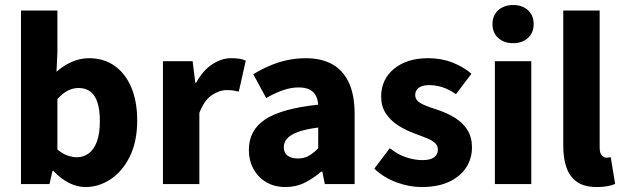

<svg xmlns="http://www.w3.org/2000/svg" viewBox="-20 -743 2515 775"><path d="M325.1 12Q291.9 12 258.8 -4.5Q225.6 -21 195.6 -52.9H191.9L179.7 0H64.7V-700.6H211.7V-529.4L208 -453.2Q236.2 -478.6 270.2 -493.4Q304.2 -508.1 339.3 -508.1Q399.4 -508.1 443.1 -476.9Q486.8 -445.7 510.3 -389.4Q533.8 -333.2 533.8 -256.7Q533.8 -171.6 503.9 -111.2Q474 -50.8 426.4 -19.4Q378.8 12 325.1 12ZM290.8 -108.3Q316.5 -108.3 337.5 -123.4Q358.6 -138.4 370.9 -170.7Q383.1 -202.9 383.1 -254.2Q383.1 -298.8 373.7 -328.4Q364.3 -358 345.3 -372.9Q326.3 -387.8 296.9 -387.8Q274.8 -387.8 254.2 -377.5Q233.6 -367.1 211.7 -343.4V-139.7Q231.4 -122.6 252.1 -115.5Q272.7 -108.3 290.8 -108.3Z M637.7 0V-496.1H757.6L768.2 -409.4H771.9Q799.2 -459.2 837 -483.7Q874.7 -508.1 912.8 -508.1Q933.9 -508.1 947.8 -505.7Q961.6 -503.3 972 -498.1L943.9 -373.3Q931.6 -376.3 921 -377.8Q910.4 -379.3 894 -379.3Q865.9 -379.3 835.3 -359Q804.6 -338.7 784.7 -287.5V0Z M1132.8 12Q1087.5 12 1054.2 -8Q1021 -27.9 1002.7 -61.8Q984.5 -95.7 984.5 -137.6Q984.5 -217.8 1050.9 -261.4Q1117.4 -305 1264.4 -320.5Q1262.9 -341.6 1254.7 -357.2Q1246.4 -372.9 1229.5 -381.5Q1212.5 -390.1 1185.6 -390.1Q1154.7 -390.1 1122.7 -379Q1090.7 -368 1054.4 -347.4L1002.3 -443.4Q1033.8 -462.6 1068 -477.4Q1102.2 -492.2 1138.8 -500.1Q1175.4 -508 1214.4 -508Q1277.6 -508 1321.5 -483.5Q1365.3 -459 1388.3 -409.3Q1411.4 -359.6 1411.4 -283.3V0H1291.2L1280.9 -50.6H1276.9Q1245.2 -23.2 1210.1 -5.6Q1175.1 12 1132.8 12ZM1182.2 -103.3Q1207.2 -103.3 1226.2 -114.1Q1245.3 -124.9 1264.4 -144.3V-228.2Q1212 -221.3 1181.7 -210Q1151.4 -198.6 1138.5 -183.2Q1125.6 -167.8 1125.6 -149Q1125.6 -125.8 1141.2 -114.5Q1156.7 -103.3 1182.2 -103.3Z M1681.3 12Q1631.7 12 1580 -7.2Q1528.2 -26.5 1490.8 -62.2L1553.3 -144.9Q1587.4 -118.2 1620.9 -107.5Q1654.3 -96.7 1684.9 -96.7Q1717.8 -96.7 1732.7 -108.4Q1747.6 -120 1747.6 -139.4Q1747.6 -155.8 1734.5 -166.9Q1721.3 -178 1699.6 -186.6Q1677.9 -195.3 1650.7 -205.3Q1615.3 -218.3 1585.3 -238Q1555.2 -257.7 1536.8 -286Q1518.5 -314.3 1518.5 -352.8Q1518.5 -422.6 1570.6 -465.4Q1622.7 -508.1 1708 -508.1Q1761.8 -508.1 1806.6 -490.5Q1851.3 -472.9 1882.9 -445.3L1820.4 -362.7Q1793.1 -382.1 1766.1 -390.8Q1739.1 -399.4 1712.6 -399.4Q1683.9 -399.4 1669.9 -388.4Q1655.9 -377.5 1655.9 -359.8Q1655.9 -345.6 1665.8 -335.7Q1675.6 -325.9 1696.1 -317.5Q1716.7 -309.1 1748.2 -299Q1786.2 -286.4 1817.4 -266.8Q1848.6 -247.2 1866.9 -218.2Q1885.1 -189.2 1885.1 -148Q1885.1 -103.1 1861.7 -66.9Q1838.4 -30.8 1793.1 -9.4Q1747.8 12 1681.3 12Z M1977.6 0V-496H2124.5V0ZM2051 -568.7Q2014.1 -568.7 1991 -589.8Q1967.9 -610.9 1967.9 -645.9Q1967.9 -680.7 1991 -701.7Q2014.1 -722.7 2051 -722.7Q2088.1 -722.7 2111.1 -701.7Q2134.1 -680.7 2134.1 -645.9Q2134.1 -610.9 2111.1 -589.8Q2088.1 -568.7 2051 -568.7Z M2389.1 12Q2338.6 12 2309.1 -8.6Q2279.5 -29.3 2266.6 -66.7Q2253.6 -104.2 2253.6 -154V-700.4H2400.5V-148Q2400.5 -124.3 2409.4 -115.5Q2418.2 -106.6 2427.6 -106.6Q2432.2 -106.6 2435.7 -107.1Q2439.2 -107.6 2445.2 -108.6L2463 -0.7Q2451.3 4.9 2432.7 8.4Q2414.2 12 2389.1 12Z"/></svg>

Font: Source Sans 3 Variable
Style: Regular
Weight: 200
Designer: Paul D. Hunt
Foundry: Adobe Systems Incorporated
Version: Version 3.026